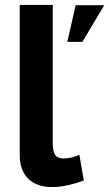

<svg xmlns="http://www.w3.org/2000/svg" viewBox="-20 -750 443 779"><path d="M60 -730H194V-168Q194 -149 197 -137.5Q200 -126 206 -119Q212 -112 220.5 -109.5Q229 -107 238 -107Q255 -107 272 -111.5Q289 -116 302 -122L320 -18Q293 -7 257.5 1Q222 9 192 9Q129 9 94.5 -25Q60 -59 60 -120ZM253 -580 287 -729H403L314 -580Z"/></svg>

Font: Rising Sun
Style: Bold
Weight: 700
Designer: Matt McInerney, Pablo Impallari, Rodrigo Fuenzalida (Raleway font), Stephen Hutchings (Greek), Cristiano Sobral (main ch
Foundry: The Rising Sun Project Authors
Version: Version 4.327; ttfautohint (v1.8.4.7-5d5b-dirty)